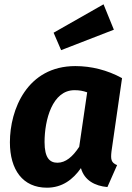

<svg xmlns="http://www.w3.org/2000/svg" viewBox="-20 -855 612 892"><path d="M461 -835 229 -703 264 -622 509 -717ZM330 -548C106 -548 26 -346 26 -194C26 -66 86 17 198 17C269 17 319 -21 356 -74C372 -17 421 9 479 14L524 -88C495 -99 494 -117 498 -152L547 -492C478 -530 403 -548 330 -548ZM326 -436C349 -436 365 -433 385 -426L348 -173C318 -127 285 -99 247 -99C212 -99 187 -120 187 -195C187 -298 223 -436 326 -436Z"/></svg>

Font: Fira Sans
Style: Bold Italic
Weight: 700
Italic angle: -8°
Designer: bBox Type GmbH & Carrois Corporate GbR & Edenspiekermann AG
Foundry: bBox Type GmbH & Carrois Corporate GbR & Edenspiekermann AG
Version: Version 4.301;PS 004.301;hotconv 1.0.88;makeotf.lib2.5.64775